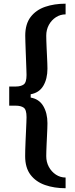

<svg xmlns="http://www.w3.org/2000/svg" viewBox="-20 -820 406 1042"><path d="M336 201.5Q274.5 201.5 224.8 184.2Q175 167 145.8 128.8Q116.5 90.5 116.5 27.5Q116.5 16 117 -6.2Q117.5 -28.5 118.8 -55.8Q120 -83 121.2 -109.2Q122.5 -135.5 123.2 -155.5Q124 -175.5 124 -184.5Q124 -225 108.5 -235.8Q93 -246.5 65.5 -246.5H30V-350.5H65.5Q93 -350.5 108.5 -361.5Q124 -372.5 124 -413Q124 -421.5 123.2 -442Q122.5 -462.5 121.5 -488.8Q120.5 -515 119.5 -542.2Q118.5 -569.5 117.8 -592Q117 -614.5 117 -626.5Q117 -689.5 146.2 -727.8Q175.5 -766 225 -783Q274.5 -800 336 -800V-742Q307.5 -742 283.5 -726.5Q259.5 -711 245.2 -684.8Q231 -658.5 231 -626.5Q231 -616.5 231.5 -599Q232 -581.5 233 -560.2Q234 -539 235 -517.5Q236 -496 236.8 -477.5Q237.5 -459 237.5 -447.5Q237.5 -392 215 -354.2Q192.5 -316.5 146.5 -308.5V-290.5Q192.5 -282.5 215 -244.2Q237.5 -206 237.5 -151.5Q237.5 -140 236.8 -121.5Q236 -103 235 -81.2Q234 -59.5 233 -38.2Q232 -17 231.5 0.5Q231 18 231 27.5Q231 59.5 245.2 85.8Q259.5 112 283.5 127.8Q307.5 143.5 336 143.5Z"/></svg>

Font: Big Shoulders Text Thin
Style: Bold
Weight: 700
Version: Version 2.002